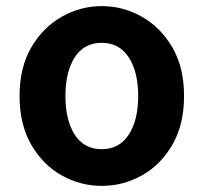

<svg xmlns="http://www.w3.org/2000/svg" viewBox="-20 -594 666 628"><path d="M313 14Q243 14 181.5 -20.5Q120 -55 82 -121Q44 -187 44 -280Q44 -373 82 -438.5Q120 -504 181.5 -539Q243 -574 313 -574Q383 -574 444.5 -539Q506 -504 544 -438.5Q582 -373 582 -280Q582 -187 544 -121Q506 -55 444.5 -20.5Q383 14 313 14ZM313 -106Q370 -106 401 -153.5Q432 -201 432 -280Q432 -359 401 -406.5Q370 -454 313 -454Q255 -454 224.5 -406.5Q194 -359 194 -280Q194 -201 224.5 -153.5Q255 -106 313 -106Z"/></svg>

Font: Source Han Sans
Style: Bold
Weight: 700
Designer: Ryoko NISHIZUKA Ë•øÂ°öÊ∂ºÂ≠ê (kana, bopomofo & ideographs); Paul D. Hunt (Latin, Greek & Cyrillic); Sandoll Communicatio
Foundry: Adobe
Version: Version 2.004;hotconv 1.0.118;makeotfexe 2.5.65603